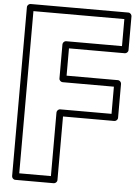

<svg xmlns="http://www.w3.org/2000/svg" viewBox="-76 -1319 1003 1401"><g transform="rotate(5 425.5 -619.0)"><path d="M781 -1213V-1015H372C356.9 -1015 347 -1000.7 347 -990V-740C347 -724.9 361.3 -715 372 -715H748V-516H372C356.9 -516 347 -501.7 347 -491V-25H115V-1213ZM831 -1238C831 -1248.7 821.1 -1263 806 -1263H90C79.3 -1263 65 -1253.1 65 -1238V0C65 10.7 74.9 25 90 25H372C382.7 25 397 15.1 397 0V-466H773C783.7 -466 798 -475.9 798 -491V-740C798 -750.7 788.1 -765 773 -765H397V-965H806C816.7 -965 831 -974.9 831 -990Z"/></g></svg>

Font: Poland Can Into
Style: BigWritingsOLn
Weight: 700
Foundry: Cannot Into Space Fonts
Version: Version 0.92